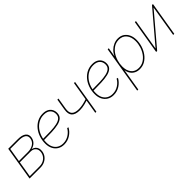

<svg xmlns="http://www.w3.org/2000/svg" viewBox="172 -1573 2812 2812"><g transform="rotate(-45 1578.0 -166.5)"><path d="M35.6 0 123 -529.3H322.3Q407.2 -529.3 449 -497.1Q490.7 -464.8 481 -404.3Q473.1 -357.4 441.2 -325.7Q409.2 -293.9 361.3 -283.7Q394 -275.9 415.3 -257.3Q436.5 -238.8 445.3 -210.9Q454.1 -183.1 448.2 -147.5Q440.9 -103.5 414.8 -70.3Q388.7 -37.1 348.9 -18.6Q309.1 0 260.7 0ZM62 -22.5H264.2Q327.1 -22.5 371.8 -57.6Q416.5 -92.8 426.3 -150.9Q434.6 -203.1 406.5 -236.1Q378.4 -269 327.1 -269H103ZM106.4 -291.5H293Q358.4 -291.5 403.8 -321.3Q449.2 -351.1 458.5 -405.8Q466.8 -456.1 430.7 -481.4Q394.5 -506.8 319.8 -506.8H142.1Z M748.5 7.8Q691.9 7.8 649.2 -18.1Q606.4 -43.9 582.8 -90.6Q559.1 -137.2 559.1 -199.7Q559.1 -268.1 579.8 -329.1Q600.6 -390.1 638.7 -436.8Q676.8 -483.4 728.8 -510.3Q780.8 -537.1 843.8 -537.1Q896 -537.1 931.2 -518.6Q966.3 -500 984.4 -468Q1002.4 -436 1002.4 -396Q1002.4 -341.8 971.2 -311.8Q939.9 -281.7 883.3 -268.3Q826.7 -254.9 748.5 -251.7Q670.4 -248.5 576.2 -248.5V-271Q667.5 -271 741.7 -273.4Q815.9 -275.9 869.1 -287.4Q922.4 -298.8 951.2 -324.2Q980 -349.6 980 -395Q980 -447.8 945.8 -481.2Q911.6 -514.6 843.8 -514.6Q786.1 -514.6 738 -489.5Q689.9 -464.4 655 -420.9Q620.1 -377.4 600.8 -320.6Q581.5 -263.7 581.5 -199.7Q581.5 -143.1 601.8 -101.6Q622.1 -60.1 659.9 -37.4Q697.8 -14.6 748.5 -14.6Q813 -14.6 865.7 -47.9Q918.5 -81.1 947.8 -133.8L969.2 -127.4Q938.5 -68.8 879.4 -30.5Q820.3 7.8 748.5 7.8Z M1264.6 -185.5Q1174.8 -185.5 1136 -226.3Q1097.2 -267.1 1111.8 -354.5L1140.6 -529.3H1163.1L1134.3 -354.5Q1121.1 -275.9 1154.1 -241.9Q1187 -208 1266.1 -208Q1309.6 -208 1356.7 -218.8Q1403.8 -229.5 1455.6 -248L1451.2 -222.7Q1408.7 -209 1376.2 -200.9Q1343.8 -192.9 1317.1 -189.2Q1290.5 -185.5 1264.6 -185.5ZM1397 0 1484.4 -529.3H1506.8L1419.4 0Z M1772.9 7.8Q1716.3 7.8 1673.6 -18.1Q1630.9 -43.9 1607.2 -90.6Q1583.5 -137.2 1583.5 -199.7Q1583.5 -268.1 1604.2 -329.1Q1625 -390.1 1663.1 -436.8Q1701.2 -483.4 1753.2 -510.3Q1805.2 -537.1 1868.2 -537.1Q1920.4 -537.1 1955.6 -518.6Q1990.7 -500 2008.8 -468Q2026.9 -436 2026.9 -396Q2026.9 -341.8 1995.6 -311.8Q1964.4 -281.7 1907.7 -268.3Q1851.1 -254.9 1772.9 -251.7Q1694.8 -248.5 1600.6 -248.5V-271Q1691.9 -271 1766.1 -273.4Q1840.3 -275.9 1893.6 -287.4Q1946.8 -298.8 1975.6 -324.2Q2004.4 -349.6 2004.4 -395Q2004.4 -447.8 1970.2 -481.2Q1936 -514.6 1868.2 -514.6Q1810.5 -514.6 1762.5 -489.5Q1714.4 -464.4 1679.4 -420.9Q1644.5 -377.4 1625.2 -320.6Q1606 -263.7 1606 -199.7Q1606 -143.1 1626.2 -101.6Q1646.5 -60.1 1684.3 -37.4Q1722.2 -14.6 1772.9 -14.6Q1837.4 -14.6 1890.1 -47.9Q1942.9 -81.1 1972.2 -133.8L1993.7 -127.4Q1962.9 -68.8 1903.8 -30.5Q1844.7 7.8 1772.9 7.8Z M2061 204.1 2182.6 -529.3H2205.1L2182.1 -389.6H2183.1Q2202.1 -433.1 2235.4 -466.3Q2268.6 -499.5 2311 -518.3Q2353.5 -537.1 2399.4 -537.1Q2455.1 -537.1 2495.6 -510.5Q2536.1 -483.9 2558.3 -436.8Q2580.6 -389.6 2580.6 -326.7Q2580.6 -266.1 2561.8 -206.3Q2543 -146.5 2507.6 -97.7Q2472.2 -48.8 2422.9 -19.5Q2373.5 9.8 2312 9.8Q2264.6 9.8 2228.5 -9Q2192.4 -27.8 2170.2 -61Q2147.9 -94.2 2141.6 -137.2H2140.1L2083.5 204.1ZM2312.5 -12.7Q2368.7 -12.7 2413.8 -40Q2459 -67.4 2491.2 -112.8Q2523.4 -158.2 2540.8 -213.9Q2558.1 -269.5 2558.1 -326.2Q2558.1 -412.1 2515.1 -463.4Q2472.2 -514.6 2398.9 -514.6Q2342.3 -514.6 2297.1 -487.1Q2252 -459.5 2220.2 -413.8Q2188.5 -368.2 2171.9 -312Q2155.3 -255.9 2155.3 -198.7Q2155.3 -114.3 2196.8 -63.5Q2238.3 -12.7 2312.5 -12.7Z M3032.7 0H3010.3L3090.3 -484.4H3088.9L2678.2 0H2657.7L2745.6 -529.3H2768.1L2687.5 -44.4H2689L3100.6 -529.3H3120.6Z"/></g></svg>

Font: Inter 24pt Thin
Style: Italic
Weight: 250
Italic angle: -9.3988°
Version: Version 4.001;git-66647c0bb